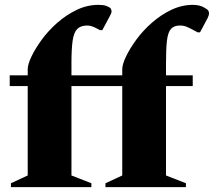

<svg xmlns="http://www.w3.org/2000/svg" viewBox="-20 -770 880 790"><path d="M25 0V-16L94 -48V-416H20V-460H94V-485Q94 -505 109.5 -537.5Q125 -570 152 -607Q179 -644 216 -676.5Q253 -709 296 -729.5Q339 -750 385 -750Q395 -750 403.5 -749Q412 -748 419 -745Q432 -740 435.5 -735Q439 -730 439 -723Q439 -719 437 -714.5Q435 -710 432 -704L401 -646H391L378 -653Q369 -658 359 -661.5Q349 -665 339 -665Q312 -665 298 -651Q284 -637 279 -603.5Q274 -570 274 -510V-460H483V-485Q483 -505 498.5 -537.5Q514 -570 541 -607Q568 -644 605 -676.5Q642 -709 685 -729.5Q728 -750 774 -750Q788 -750 800 -747Q812 -744 820 -739Q833 -732 836.5 -727Q840 -722 840 -715Q840 -707 834 -695L803 -637H793L780 -644Q762 -654 749 -659.5Q736 -665 720 -665Q696 -665 683.5 -651Q671 -637 667 -603.5Q663 -570 663 -510V-460H773V-416H663V-48L745 -16V0H414V-16L483 -48V-416H274V-48L356 -16V0Z"/></svg>

Font: Spectral ExtraBold
Style: Regular
Weight: 800
Designer: Jean-Baptiste Levee
Foundry: Production Type
Version: Version 2.001